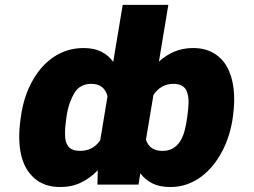

<svg xmlns="http://www.w3.org/2000/svg" viewBox="-20 -747 1026 777"><path d="M63.2 -265.6 64.6 -275.6Q76.3 -358.3 112.2 -421.5Q147.7 -484.4 200.6 -518.5Q253.6 -552.6 318.2 -552.6Q360.1 -552.6 389.6 -538Q419 -523.4 438.2 -496.8L476.6 -727.3H661.2L623.2 -497.9Q651.3 -523.4 685.4 -538Q719.5 -552.6 761.4 -552.6Q808.9 -552.6 843.6 -532.7Q878.2 -512.8 898.6 -476.6Q919 -440.3 925.2 -389.2Q931.5 -338.1 922.6 -275.6L921.2 -265.6Q916.5 -233.3 906.2 -200.3Q896 -167.3 880.1 -136.5Q864.3 -105.8 843 -79.2Q821.7 -52.6 795.3 -32.7Q768.8 -12.8 737.2 -1.4Q705.6 9.9 669 9.9Q626.4 9.9 596.9 -4.8Q567.5 -19.5 547.9 -45.5L540.5 0H374.3L375.7 -57.9Q345.5 -26.6 308.1 -8.3Q270.6 9.9 223 9.9Q160.2 9.9 119.7 -25.2Q78.8 -60.7 65.2 -121.6Q51.5 -182.5 63.2 -265.6ZM570.7 -181.8Q585.2 -136.4 637.1 -136.4Q662.3 -136.4 679.7 -146.7Q697.1 -157 708.5 -174.5Q719.8 -192.1 726.4 -215.6Q733 -239 736.5 -265.6L737.9 -275.6Q742.5 -306.8 743.1 -330.6Q743.6 -354.4 737.6 -372.5Q726.6 -407.7 681.8 -407.7Q631 -407.7 600.9 -362.6ZM243.3 -200.6Q243.3 -170.8 257.1 -153.6Q271 -136.4 304.7 -136.4Q355.8 -136.4 385.7 -179.3L415.1 -357.6Q402 -407.7 349.4 -407.7Q304.7 -407.7 282.3 -372.5Q271 -354.4 262.4 -330.6Q253.9 -306.8 249.3 -275.6L247.9 -265.6Q245.4 -248.2 244.1 -232.1Q242.9 -215.9 243.3 -200.6Z"/></svg>

Font: Inter P Black
Style: Italic
Weight: 900
Italic angle: -9.40001°
Designer: Rasmus Andersson
Foundry: rsms
Version: Version 3.018;git-588b23468